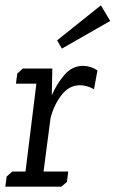

<svg xmlns="http://www.w3.org/2000/svg" viewBox="-21 -703 435 723"><path d="M394 -624 212 -520 194 -551 359 -683ZM231 -18 210 0H-1L4 -38L25 -57H75L116 -388H39L44 -426L65 -445H176L174 -344Q193 -388 222 -421.5Q251 -455 292 -455Q320 -455 346 -438L333 -367Q306 -382 280 -382Q238 -382 209 -343Q180 -304 169 -256L143 -57H236Z"/></svg>

Font: Zilla Slab Regular
Style: Italic
Weight: 400
Italic angle: -6°
Designer: Typotheque.com
Foundry: Typotheque type foundry
Version: Version 1.1; 2017; ttfautohint (v1.6)